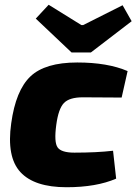

<svg xmlns="http://www.w3.org/2000/svg" viewBox="-20 -773 572 805"><path d="M532 -684 361 -553H280L130 -695L184 -753L321 -668H329L494 -751ZM454 -141 467 -24Q384 12 259 12Q124 12 65.5 -51.5Q7 -115 27 -256Q46 -394 107.5 -452.5Q169 -511 304 -511Q431 -511 515 -475L490 -364L327 -365Q271 -365 248 -341Q225 -317 216 -250Q206 -177 221.5 -155Q237 -133 292 -133Q385 -133 454 -141Z"/></svg>

Font: Ezarion Extra Bold
Style: Italic
Weight: 800
Italic angle: -8°
Designer: Natanael Gama
Version: Version 1.001;PS 001.001;hotconv 1.0.70;makeotf.lib2.5.58329